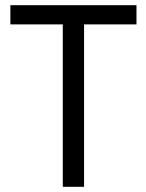

<svg xmlns="http://www.w3.org/2000/svg" viewBox="-20 -720 564 740"><path d="M506 -626H304V0H222V-626H20V-700H506Z"/></svg>

Font: A_ThatdaokhamC
Style: Regular
Weight: 400
Designer: Rangsiwut Chaisin
Foundry: Rangsiwut Chaisin
Version: Version 1.000